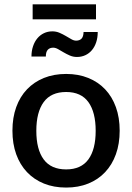

<svg xmlns="http://www.w3.org/2000/svg" viewBox="-20 -860 611 888"><path d="M286 -518Q342.5 -518 388.2 -499.5Q434 -481 466.2 -447Q498.5 -413 516 -364.5Q533.5 -316 533.5 -255.5Q533.5 -195 516 -146.5Q498.5 -98 466.2 -63.8Q434 -29.5 388.2 -11Q342.5 7.5 286 7.5Q229 7.5 183.2 -11Q137.5 -29.5 105 -63.8Q72.5 -98 55 -146.5Q37.5 -195 37.5 -255.5Q37.5 -316 55 -364.5Q72.5 -413 105 -447Q137.5 -481 183.2 -499.5Q229 -518 286 -518ZM286 -76.5Q355 -76.5 388.8 -122.8Q422.5 -169 422.5 -255Q422.5 -341 388.8 -387.8Q355 -434.5 286 -434.5Q216 -434.5 182 -387.8Q148 -341 148 -255Q148 -169 182 -122.8Q216 -76.5 286 -76.5ZM332 -672Q348 -672 357 -681.2Q366 -690.5 366.5 -712H432Q432 -686 425 -664.8Q418 -643.5 405.2 -628.2Q392.5 -613 374.8 -604.8Q357 -596.5 336 -596.5Q318.5 -596.5 303 -603.2Q287.5 -610 274 -618Q260.5 -626 248.5 -632.8Q236.5 -639.5 226 -639.5Q210 -639.5 201 -629.8Q192 -620 192 -598.5H125.5Q125.5 -624.5 132.8 -646Q140 -667.5 152.8 -682.8Q165.5 -698 183.2 -706.5Q201 -715 222 -715Q240 -715 255.5 -708.2Q271 -701.5 284.5 -693.5Q298 -685.5 309.8 -678.8Q321.5 -672 332 -672ZM131 -840H424V-770.5H131Z"/></svg>

Font: Lato SemiBold
Style: Regular
Weight: 600
Designer: Lukasz Dziedzic with Adam Twardoch and Botio Nikoltchev
Foundry: tyPoland Lukasz Dziedzic
Version: Version 2.015; 2015-08-06; http://www.latofonts.com/